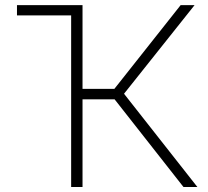

<svg xmlns="http://www.w3.org/2000/svg" viewBox="-20 -748 834 768"><path d="M288.6 -727.5V-686.5H47.9V-727.5ZM264.6 0V-727.5H310.1V-392.6H437.5L702.6 -727.5H758.3L476.1 -373L769.5 0H713.9L438.5 -350.6H310.1V0Z"/></svg>

Font: Inter 20pt ExtraLight
Style: Regular
Weight: 250
Version: Version 4.001;git-66647c0bb